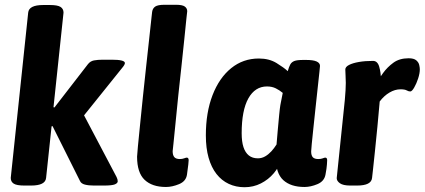

<svg xmlns="http://www.w3.org/2000/svg" viewBox="-20 -775 1778 804"><path d="M189 -754Q221 -754 233.5 -746Q246 -738 246 -722L204 -326L208 -325L348 -506Q358 -519 373.5 -522Q389 -525 411 -525H448Q503 -525 503 -511Q503 -504 491 -490L332 -292L468 -34Q473 -24 473 -16Q473 -8 461 -3Q449 2 415 2H373Q351 2 335.5 -2Q320 -6 315 -17L200 -247L196 -246L173 -30Q170 2 110 2H82Q50 2 37.5 -6Q25 -14 25 -30L98 -722Q101 -754 161 -754Z M717 -755Q744 -755 754 -747.5Q764 -740 764 -728Q764 -728 760.5 -696.5Q757 -665 752 -613Q747 -561 740 -499Q733 -437 726.5 -374.5Q720 -312 715 -259.5Q710 -207 706.5 -175Q703 -143 703 -142Q703 -125 710 -117Q717 -109 733 -109Q743 -109 751 -112Q759 -115 762 -115Q770 -115 770 -104Q770 -102 768.5 -86Q767 -70 763 -44Q759 -16 730 -4Q701 8 675 8Q617 8 585.5 -22Q554 -52 554 -119Q554 -126 557.5 -162Q561 -198 566.5 -252.5Q572 -307 578.5 -370.5Q585 -434 592 -496.5Q599 -559 604.5 -610.5Q610 -662 613.5 -693.5Q617 -725 617 -725Q619 -740 630 -747.5Q641 -755 669 -755Z M1064 -530Q1107 -530 1138 -511Q1169 -492 1185 -477Q1190 -495 1195.5 -505Q1201 -515 1212.5 -519.5Q1224 -524 1250 -524H1262Q1292 -524 1306 -517.5Q1320 -511 1320 -499Q1320 -498 1317.5 -473Q1315 -448 1310.5 -408.5Q1306 -369 1301.5 -325Q1297 -281 1292.5 -240.5Q1288 -200 1285.5 -172.5Q1283 -145 1283 -141Q1283 -124 1290 -116.5Q1297 -109 1313 -109Q1324 -109 1331.5 -112Q1339 -115 1342 -115Q1350 -115 1350 -104Q1350 -102 1349 -86Q1348 -70 1343 -44Q1338 -16 1309.5 -4Q1281 8 1255 8Q1198 8 1166.5 -20.5Q1135 -49 1135 -114V-123L1159 -105Q1148 -75 1126 -49Q1104 -23 1072.5 -7Q1041 9 1004 9Q968 9 938 -5Q908 -19 886.5 -46.5Q865 -74 853.5 -114.5Q842 -155 842 -208Q842 -304 870 -376.5Q898 -449 948 -489.5Q998 -530 1064 -530ZM1098 -413Q1073 -413 1053.5 -400.5Q1034 -388 1020 -363Q1006 -338 999 -301.5Q992 -265 992 -217Q992 -182 999.5 -159Q1007 -136 1022 -124Q1037 -112 1060 -112Q1076 -112 1090 -120Q1104 -128 1116 -141Q1128 -154 1138 -170Q1140 -194 1143 -228.5Q1146 -263 1149 -293.5Q1152 -324 1154 -335Q1156 -345 1158 -355.5Q1160 -366 1164 -386Q1151 -397 1135 -405Q1119 -413 1098 -413Z M1691 -531Q1713 -531 1723 -522.5Q1733 -514 1735.5 -503Q1738 -492 1738 -485Q1738 -468 1731 -446.5Q1724 -425 1714.5 -408.5Q1705 -392 1698 -392Q1691 -392 1683 -396.5Q1675 -401 1657 -401Q1634 -401 1611 -387.5Q1588 -374 1570 -350Q1566 -301 1560.5 -245.5Q1555 -190 1550 -141Q1545 -92 1541.5 -61Q1538 -30 1538 -30Q1535 2 1475 2H1447Q1417 2 1403.5 -7.5Q1390 -17 1390 -29L1424 -357Q1426 -379 1427 -397Q1428 -415 1428 -428Q1428 -446 1427 -459.5Q1426 -473 1426 -484Q1426 -495 1441.5 -503Q1457 -511 1483 -515.5Q1509 -520 1542 -520Q1561 -520 1568 -495.5Q1575 -471 1575 -444Q1575 -428 1573.5 -414Q1572 -400 1571 -392L1553 -423Q1566 -444 1584 -469Q1602 -494 1627.5 -512.5Q1653 -531 1691 -531Z"/></svg>

Font: Asap VF Beta
Style: Italic
Weight: 400
Italic angle: -6°
Designer: Pablo Cosgaya
Foundry: Pablo Cosgaya
Version: Version 1.007